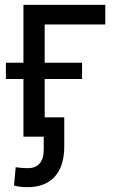

<svg xmlns="http://www.w3.org/2000/svg" viewBox="-20 -566 476 795"><path d="M416 -545.9V-464.8H165V0H77.1V-545.9ZM4.4 -238.8V-306.2H319.8V-238.8ZM93.3 209Q61.5 209 38.1 202.1L44.9 126.5Q72.3 130.4 95.7 130.4Q125.5 130.4 143.3 111.8Q161.1 93.3 161.1 50.8V0H123.5V-80.1H246.1V40Q246.1 121.6 206.8 165.3Q167.5 209 93.3 209Z"/></svg>

Font: Inter-Regular
Style: Regular
Weight: 400
Designer: Rasmus Andersson
Foundry: rsms
Version: Version 4.000;git-a52131595